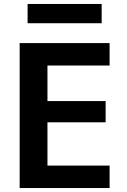

<svg xmlns="http://www.w3.org/2000/svg" viewBox="-20 -947 641 967"><path d="M119 -830V-927H492V-830ZM219 -617V-438H512V-331H219V-113H532V0H79V-730H532V-617Z"/></svg>

Font: Mplus 1p Bold
Style: Bold
Weight: 700
Version: Version 1.061